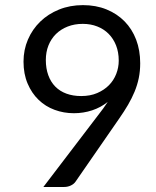

<svg xmlns="http://www.w3.org/2000/svg" viewBox="-20 -745 620 765"><path d="M274.4 -293.9Q233.9 -293.9 197.5 -307.4Q161.1 -320.8 133.8 -347.2Q106.4 -373.5 90.1 -411.9Q73.7 -450.2 73.7 -499.5Q73.7 -546.4 91.3 -587.4Q108.9 -628.4 140.4 -658.9Q171.9 -689.5 215.3 -707Q258.8 -724.6 310.5 -724.6Q362.3 -724.6 404.3 -707.5Q446.3 -690.4 476.3 -659.9Q506.3 -629.4 522.5 -586.9Q538.6 -544.4 538.6 -493.2Q538.6 -461.9 533 -434.3Q527.3 -406.7 516.4 -380.1Q505.4 -353.5 490 -327.1Q474.6 -300.8 455.1 -272.9L280.8 -21Q274.4 -11.7 262.2 -5.9Q250 0 234.9 0H152.8L370.6 -285.6Q381.8 -299.8 391.4 -313Q400.9 -326.2 409.2 -338.9Q381.8 -316.9 347.2 -305.4Q312.5 -293.9 274.4 -293.9ZM453.1 -503.4Q453.1 -537.1 442.4 -564.2Q431.6 -591.3 412.6 -610.4Q393.6 -629.4 367.4 -639.6Q341.3 -649.9 309.6 -649.9Q276.9 -649.9 249.5 -639.2Q222.2 -628.4 202.9 -609.4Q183.6 -590.3 173.1 -564Q162.6 -537.6 162.6 -505.9Q162.6 -472.2 172.4 -445.3Q182.1 -418.5 200.4 -399.9Q218.8 -381.3 244.9 -371.8Q271 -362.3 303.7 -362.3Q339.8 -362.3 367.4 -374.3Q395 -386.2 414.1 -405.5Q433.1 -424.8 443.1 -450.4Q453.1 -476.1 453.1 -503.4Z"/></svg>

Font: Kantumruy
Style: Regular
Weight: 400
Foundry: Sovichet Tep
Version: Version 1.20 August 16, 2013